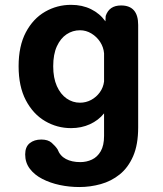

<svg xmlns="http://www.w3.org/2000/svg" viewBox="-20 -506 659 774"><path d="M300 248Q259.5 248 220.8 239.8Q182 231.5 150.5 215.2Q119 199 100.2 174.2Q81.5 149.5 81.5 116.5Q81.5 86 99.8 71.2Q118 56.5 146.5 56.5Q173.5 56.5 188.2 69.5Q203 82.5 212 96Q222 122.5 245.8 135Q269.5 147.5 303.5 147.5Q329 147.5 350.8 137.2Q372.5 127 386 103.8Q399.5 80.5 399.5 42V-49Q377 -21 342.5 -5.2Q308 10.5 266.5 10.5Q210 10.5 161.8 -17.8Q113.5 -46 84.2 -101.8Q55 -157.5 55 -239Q55 -320.5 84.2 -375.8Q113.5 -431 161.8 -458.8Q210 -486.5 266.5 -486.5Q311.5 -486.5 347 -469Q382.5 -451.5 405 -420L406 -441.5Q420 -484 468 -484Q537 -484 537 -405.5V7.5Q537 77 516.8 123.5Q496.5 170 462.5 197.2Q428.5 224.5 386.2 236.2Q344 248 300 248ZM302.5 -92Q326.5 -92 347.5 -103.2Q368.5 -114.5 382.5 -134Q396.5 -153.5 399.5 -177.5V-291Q397.5 -315.5 383.8 -336.8Q370 -358 348.5 -371Q327 -384 302.5 -384Q273 -384 248.5 -367.8Q224 -351.5 209.2 -319.2Q194.5 -287 194.5 -239Q194.5 -192 209.2 -159Q224 -126 248.5 -109Q273 -92 302.5 -92Z"/></svg>

Font: Sono ExtraLight Monospace SemiBold
Style: Regular
Weight: 600
Version: Version 2.112